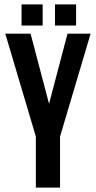

<svg xmlns="http://www.w3.org/2000/svg" viewBox="-20 -853 436 873"><path d="M143 -232 4 -700H119L203 -381L287 -700H392L253 -232V0H143ZM174 -833V-737H78V-833ZM326 -833V-737H230V-833Z"/></svg>

Font: BebasNeueW03-Regular
Style: Regular
Weight: 400
Designer: Ryoichi Tsunekawa
Foundry: Ryoichi Tsunekawa
Version: Version 1.30